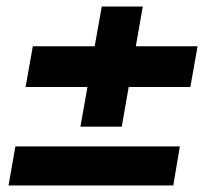

<svg xmlns="http://www.w3.org/2000/svg" viewBox="-20 -603 628 585"><path d="M6 -38 27 -157H528L508 -38ZM225 -217 290 -583H415L351 -217ZM58 -338 80 -462H582L560 -338Z"/></svg>

Font: DM Sans 36pt Black
Style: Italic
Weight: 900
Italic angle: -10°
Designer: Colophon Foundry, Jonny Pinhorn
Foundry: Colophon Foundry
Version: Version 4.004;gftools[0.9.30]